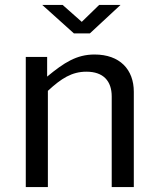

<svg xmlns="http://www.w3.org/2000/svg" viewBox="-20 -762 640 782"><path d="M384 -742 313 -673 235 -742H152L281 -626H346L471 -742ZM85 0H175V-392C230 -443 273 -470 332 -470C401 -470 435 -432 435 -369V0H525V-388C525 -479 468 -540 365 -540C292 -540 241 -507 172 -450V-530H85Z"/></svg>

Font: 18Franklin
Style: Regular
Weight: 400
Designer: Pablo Impallari, Rodrigo Fuenzalida (Modified by Dan O. Williams)
Version: Version 0.025;PS 000.025;hotconv 1.0.88;makeotf.lib2.5.64775